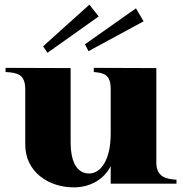

<svg xmlns="http://www.w3.org/2000/svg" viewBox="-20 -794 788 829"><path d="M298 15C369 15 429 -19 458 -77V-1H742V-18C695 -21 655 -31 655 -93V-500L385 -501V-483C429 -479 458 -473 458 -408V-217C458 -105 416 -45 365 -45C323 -45 285 -77 285 -181V-500L4 -501V-483C56 -480 89 -473 89 -408V-170C89 -50 192 15 298 15ZM406 -723 366 -774 166 -594 185 -566ZM600 -702 567 -758 347 -603 362 -573Z"/></svg>

Font: Sprat
Style: Bold
Weight: 700
Designer: Ethan Nakache
Foundry: Collletttivo
Version: Version 2.000;Glyphs 3.2 (3217)